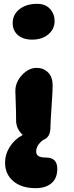

<svg xmlns="http://www.w3.org/2000/svg" viewBox="-20 -756 388 1013"><path d="M149.9 -546.9Q101.6 -546.9 74.2 -571Q46.9 -595.2 46.9 -633.8Q46.9 -679.2 82.8 -707.5Q118.7 -735.8 175.8 -735.8Q219.7 -735.8 243.9 -709Q268.1 -682.1 268.1 -645Q268.1 -602.5 234.9 -574.7Q201.7 -546.9 149.9 -546.9ZM168.9 236.8Q93.8 236.8 50.3 200Q6.8 163.1 6.8 103Q6.8 57.6 32 18.1Q57.1 -21.5 100.1 -43.9Q64.9 -76.2 64.9 -121.1Q64.9 -169.4 63 -214.6Q61 -259.8 61 -275.9Q61 -322.8 96.4 -360.4Q131.8 -397.9 172.9 -397.9Q209 -397.9 233.2 -374.3Q257.3 -350.6 257.8 -307.1Q258.3 -286.1 252.2 -195.6Q246.1 -105 246.1 -85Q246.1 -30.3 207 -17.1Q170.9 10.7 170.9 43Q170.9 59.1 182.6 67.1Q194.3 75.2 223.1 75.2Q282.2 75.2 282.2 134.8Q282.2 185.5 251 211.2Q219.7 236.8 168.9 236.8Z"/></svg>

Font: Shantell Sans Irregular Bouncy
Style: Regular
Weight: 800
Designer: Stephen Nixon, Anya Danilova, Shantell Martin
Foundry: Arrow Type
Version: Version 1.006;[9816181b4]